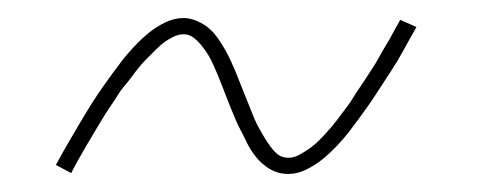

<svg xmlns="http://www.w3.org/2000/svg" viewBox="-20 -394 540 213"><path d="M300 -201Q293 -201 287 -203Q281 -205 275.5 -209Q270 -213 266 -217.5Q262 -222 258.5 -227.5Q255 -233 252.5 -238.5Q250 -244 247 -249.5Q244 -255 241.5 -261Q239 -267 236.5 -273Q234 -279 231.5 -285.5Q229 -292 226.5 -298.5Q224 -305 221.5 -311Q219 -317 216.5 -322.5Q214 -328 211 -333Q208 -338 204 -343Q200 -348 195 -352Q190 -356 184 -356Q178 -356 172 -353Q166 -350 162 -347Q158 -344 153.5 -339.5Q149 -335 143.5 -329.5Q138 -324 135.5 -321Q133 -318 130 -314Q127 -310 124 -306Q121 -302 117.5 -298Q114 -294 111 -289Q108 -284 104.5 -279Q101 -274 97.5 -268.5Q94 -263 90.5 -257Q87 -251 83 -244.5Q79 -238 75 -231Q71 -224 67 -217Q63 -210 59 -202L42 -211Q49 -224 56 -236Q63 -248 69.5 -259Q76 -270 82 -279.5Q88 -289 94 -297.5Q100 -306 105.5 -313.5Q111 -321 116 -327.5Q121 -334 129 -342.5Q137 -351 145 -357.5Q153 -364 163 -369Q173 -374 184 -374Q190 -374 196.5 -371.5Q203 -369 208 -365.5Q213 -362 217 -357.5Q221 -353 224.5 -347.5Q228 -342 231 -336.5Q234 -331 236.5 -325.5Q239 -320 241.5 -314Q244 -308 246.5 -301.5Q249 -295 251.5 -289Q254 -283 256.5 -276.5Q259 -270 261.5 -264Q264 -258 267 -252.5Q270 -247 273 -242Q276 -237 280 -231.5Q284 -226 288.5 -222.5Q293 -219 300 -219Q306 -219 311.5 -222Q317 -225 321.5 -228Q326 -231 330.5 -235Q335 -239 340 -244.5Q345 -250 348 -253.5Q351 -257 354 -261Q357 -265 360 -269Q363 -273 366 -277Q369 -281 372 -286Q375 -291 378.5 -296Q382 -301 385.5 -306.5Q389 -312 393 -318Q397 -324 400.5 -330.5Q404 -337 408 -343.5Q412 -350 416 -357.5Q420 -365 424 -372L442 -364Q434 -350 427.5 -338Q421 -326 414 -315.5Q407 -305 401 -295.5Q395 -286 389 -277.5Q383 -269 377.5 -261.5Q372 -254 367 -247.5Q362 -241 354 -232.5Q346 -224 338 -217.5Q330 -211 320 -206Q310 -201 300 -201Z"/></svg>

Font: Iosevka Curly Thin Oblique
Style: Regular
Weight: 100
Italic angle: -9°
Monospace: yes
Designer: Belleve Invis
Foundry: Belleve Invis
Version: Version 11.1.0; ttfautohint (v1.8.3)